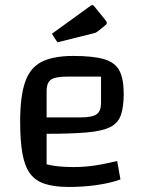

<svg xmlns="http://www.w3.org/2000/svg" viewBox="-20 -732 581 762"><path d="M254 10Q197 10 159 -2Q121 -14 99.5 -43Q78 -72 69 -122.5Q60 -173 60 -250Q60 -349 79.5 -406Q99 -463 145 -486.5Q191 -510 271 -510Q350 -510 393.5 -497Q437 -484 454 -451.5Q471 -419 471 -360Q471 -308 460 -276Q449 -244 418 -228Q387 -212 326 -206.5Q265 -201 165 -201H135V-266H297Q346 -266 363.5 -278.5Q381 -291 381 -324V-428H248Q200 -428 182.5 -416Q165 -404 165 -370V-80Q205 -69 272 -69Q312 -69 351.5 -74.5Q391 -80 445 -93L458 -20Q421 -6 366.5 2Q312 10 254 10ZM208 -564 186 -598 338 -708Q344 -712 346 -712Q350 -712 354 -707L397 -654Q404 -645 404 -642Q404 -636 397 -631L370 -609Q365 -605 361 -603Q357 -601 348 -599Z"/></svg>

Font: Changa ExtraLight
Style: Regular
Weight: 400
Version: Version 3.002; ttfautohint (v1.8.2)